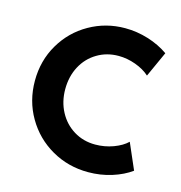

<svg xmlns="http://www.w3.org/2000/svg" viewBox="-86 -607 653 691"><g transform="rotate(15 241.0 -261.5)"><path d="M32.2 -262.7Q32.2 -337.9 68.1 -398.9Q104 -460 165 -494.6Q226.1 -529.3 297.9 -529.3Q341.8 -529.3 384.3 -516.1Q426.8 -502.9 460 -479.5L417 -384.8Q396 -403.8 364.3 -415.3Q332.5 -426.8 300.8 -426.8Q256.8 -426.8 221.2 -405.5Q185.5 -384.3 165.5 -346.7Q145.5 -309.1 145.5 -261.7Q145.5 -215.3 165.5 -177.7Q185.5 -140.1 220.9 -118.4Q256.3 -96.7 300.8 -96.7Q335.9 -96.7 368.2 -108.6Q400.4 -120.6 418.9 -138.7L460.9 -42Q431.6 -20.5 389.9 -7.3Q348.1 5.9 301.8 5.9Q227.5 5.9 165.8 -29.5Q104 -64.9 68.1 -126.5Q32.2 -188 32.2 -262.7Z"/></g></svg>

Font: Reddit Sans Fudge SemiBold
Style: Regular
Weight: 600
Designer: Stephen Hutchings
Foundry: Reddit
Version: Version 1.011